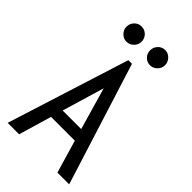

<svg xmlns="http://www.w3.org/2000/svg" viewBox="-243 -865 936 936"><g transform="rotate(45 225.0 -397.0)"><path d="M356 0 306 -170H142L92 0H13L213 -632H238L437 0ZM225 -450 160 -232H288ZM142 -689Q122 -689 106.5 -704.5Q91 -720 91 -741Q91 -763 106 -778.5Q121 -794 142 -794Q165 -794 180 -778.5Q195 -763 195 -741Q195 -720 179.5 -704.5Q164 -689 142 -689ZM305 -689Q284 -689 269 -704Q254 -719 254 -741Q254 -763 269 -778.5Q284 -794 305 -794Q327 -794 342 -778Q357 -762 357 -741Q357 -720 341.5 -704.5Q326 -689 305 -689Z"/></g></svg>

Font: Inconsolata SemiCondensed Medium
Style: Regular
Weight: 500
Width: 4
Monospace: yes
Designer: Raph Levien, Cyreal, Brenton Simpson
Foundry: Raph Levien, Cyreal, Google
Version: Version 3.001; ttfautohint (v1.8.2.53-6de2)